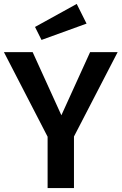

<svg xmlns="http://www.w3.org/2000/svg" viewBox="-22 -956 618 976"><path d="M156 -819 189 -753 418 -836 368 -936ZM436 -691 290 -370 144 -691H-2L220 -261V0H354V-262L576 -691Z"/></svg>

Font: Fira Sans Medium
Style: Regular
Weight: 500
Designer: Carrois Corporate & Edenspiekermann AG
Foundry: Carrois Corporate GbR & Edenspiekermann AG
Version: Version 4.203